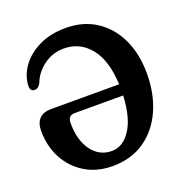

<svg xmlns="http://www.w3.org/2000/svg" viewBox="-131 -831 916 961"><g transform="rotate(-20 327.5 -350.0)"><path d="M30.5 -273Q30.5 -314.5 52 -336.5Q73.5 -358.5 113.5 -358.5H477Q471.5 -487.5 417 -554.5Q362.5 -621.5 277.5 -621.5Q217 -621.5 169.8 -586.5Q122.5 -551.5 103.5 -500Q94.5 -485 85.8 -480.2Q77 -475.5 68.5 -476.5Q59.5 -477 53.2 -484.2Q47 -491.5 47.5 -506Q49.5 -560 83.8 -607.8Q118 -655.5 178.8 -685.2Q239.5 -715 321 -715Q414.5 -715 483.2 -670Q552 -625 589.2 -545.5Q626.5 -466 626.5 -362Q626.5 -254.5 588.5 -169Q550.5 -83.5 479.2 -34Q408 15.5 308 15.5Q225 15.5 162.5 -22.5Q100 -60.5 65.2 -125.5Q30.5 -190.5 30.5 -273ZM330 -57Q389.5 -57 430.5 -119.5Q471.5 -182 477 -299H218Q182.5 -299 182.5 -258Q182.5 -167.5 223 -112.2Q263.5 -57 330 -57Z"/></g></svg>

Font: Fraunces 144pt S100 SemiBold
Style: Regular
Weight: 600
Version: Version 1.000; ttfautohint (v1.8.3)